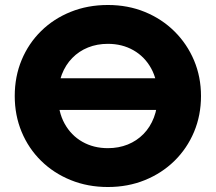

<svg xmlns="http://www.w3.org/2000/svg" viewBox="-20 -735 865 770"><path d="M155.4 -294.2V-421H678.4V-294.2ZM412.6 15Q331.9 15 263.6 -12.8Q195.2 -40.5 144.9 -90Q94.5 -139.5 66.8 -206Q39.1 -272.5 39.1 -350Q39.1 -428 66.8 -494.5Q94.5 -561 144.9 -610.5Q195.2 -660 263.6 -687.5Q331.9 -715 412.6 -715Q493.2 -715 561.3 -687Q629.4 -659 679.8 -609Q730.2 -559 758.2 -492.8Q786.1 -426.5 786.1 -350Q786.1 -272.5 758.2 -206Q730.2 -139.5 679.8 -90Q629.4 -40.5 561.3 -12.8Q493.2 15 412.6 15ZM412.6 -140.8Q455.8 -140.8 492.2 -155.4Q528.6 -170.1 555.5 -197.6Q582.4 -225 597.2 -263.6Q612.1 -302.2 612.1 -350Q612.1 -413.8 586.2 -460.8Q560.2 -507.8 515.1 -533.5Q470 -559.2 412.6 -559.2Q369.5 -559.2 333.1 -544.6Q296.6 -529.9 269.8 -502.4Q242.9 -475 228 -436.4Q213.1 -397.9 213.1 -350Q213.1 -286.2 239.1 -239.2Q265 -192.2 310.1 -166.5Q355.2 -140.8 412.6 -140.8Z"/></svg>

Font: Geologica-Sharp
Style: Regular
Weight: 100
Designer: Sindre Bremnes, Frode Helland
Foundry: Monokrom Skriftforlag AS
Version: Version 1.010;gftools[0.9.28]